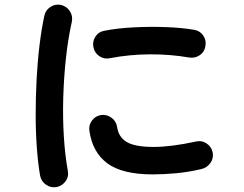

<svg xmlns="http://www.w3.org/2000/svg" viewBox="-20 -781 1040 818"><path d="M221 16Q196 20 176 6Q156 -8 151 -32Q142 -83 137 -150.5Q132 -218 132 -293Q132 -368 136 -444Q140 -520 148.5 -589.5Q157 -659 169 -714Q174 -738 195 -751.5Q216 -765 240 -760Q264 -754 277.5 -733.5Q291 -713 286 -688Q270 -617 261 -534Q252 -451 249.5 -365.5Q247 -280 252 -199.5Q257 -119 269 -53Q274 -29 259.5 -9Q245 11 221 16ZM631 -38Q501 -38 437.5 -85Q374 -132 361 -223Q357 -247 371.5 -267Q386 -287 411 -291Q435 -294 455 -279.5Q475 -265 479 -240Q485 -197 520 -176Q555 -155 634 -155Q709 -155 815 -178Q839 -184 860 -170Q881 -156 886 -132Q891 -108 877 -87.5Q863 -67 839 -61Q785 -48 731.5 -43Q678 -38 631 -38ZM448 -533Q424 -528 403.5 -541.5Q383 -555 378 -580Q373 -604 386.5 -625Q400 -646 425 -650Q481 -661 550 -664.5Q619 -668 687 -665.5Q755 -663 807 -654Q832 -650 846 -629.5Q860 -609 855 -584Q851 -559 830.5 -545.5Q810 -532 786 -536Q705 -550 618 -549.5Q531 -549 448 -533Z"/></svg>

Font: Zen Maru Gothic
Style: Bold
Weight: 700
Designer: Yoshimichi Ohira
Foundry: Positype
Version: Version 1.001